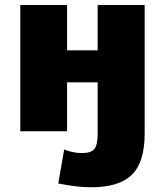

<svg xmlns="http://www.w3.org/2000/svg" viewBox="-20 -540 678 790"><path d="M63.5 0V-519.5H255.9V-333H381.8V-519.5H575.2V9.8Q575.2 127 522.9 178.7Q470.7 230.5 355.5 230.5Q294.9 230.5 219.7 214.8L244.1 75.2Q281.2 89.8 317.9 89.8Q354.5 89.8 368.2 73.2Q381.8 56.6 381.8 9.8V-201.2H255.9V0Z"/></svg>

Font: GenEi M Gothic v2 Black
Style: Regular
Weight: 900
Version: Version 2.0